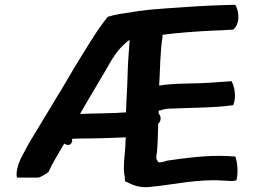

<svg xmlns="http://www.w3.org/2000/svg" viewBox="-20 -772 1059 801"><path d="M505 -199C504 -189 503 -176 503 -164C502 -135 497 -107 497 -80C496 -62 498 -46 501 -29V-16L504 -15C535 1 564 14 614 7C705 -2 801 -25 904 -19L944 -17C950 -17 957 -17 964 -19L966 -20L967 -22C974 -52 971 -89 963 -116L962 -119L928 -121C843 -125 754 -113 679 -102H678C667 -98 647 -92 640 -96C636 -103 631 -109 632 -117C632 -122 633 -129 635 -138V-139C638 -174 639 -217 640 -256C652 -265 654 -286 642 -298V-300C642 -304 642 -306 642 -311C644 -311 648 -311 651 -312H652C663 -317 676 -319 697 -319C777 -323 878 -322 950 -333H953L954 -336C966 -366 959 -410 947 -431L946 -433H943C916 -431 894 -430 856 -427C789 -422 707 -426 644 -415C648 -478 648 -560 658 -617V-627H659H660C718 -635 798 -641 863 -644L910 -646C924 -647 938 -648 951 -648H953L964 -661C980 -685 976 -727 963 -749L962 -752L923 -751C843 -749 752 -743 672 -737C638 -734 600 -732 568 -727C563 -727 558 -726 553 -725L534 -722C495 -716 465 -713 430 -702L429 -701L428 -700C382 -643 347 -581 308 -519C283 -479 242 -406 217 -367C184 -313 138 -235 104 -180C88 -151 75 -127 65 -107C53 -80 47 -53 50 -35L51 -31H137C151 -31 182 -54 182 -54C198 -90 225 -134 248 -173C253 -170 267 -161 277 -174C282 -180 282 -186 280 -193C287 -193 295 -193 303 -194C368 -194 440 -196 505 -199ZM521 -606C517 -560 513 -498 512 -448C511 -403 507 -354 506 -313V-303C495 -303 481 -302 468 -301C432 -300 385 -298 350 -298C337 -297 325 -297 314 -297C355 -369 406 -452 447 -524C468 -557 490 -584 521 -606Z"/></svg>

Font: Hussar Pisanka
Style: Sbd
Weight: 600
Designer: Robert Jablonski
Foundry: Cannot Into Space Fonts
Version: Version 1.070